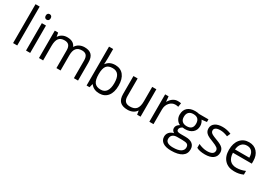

<svg xmlns="http://www.w3.org/2000/svg" viewBox="35 -1885 4588 3249"><g transform="rotate(30 2328.5 -260.0)"><path d="M167 0H85.9V-759.8H167Z M419.9 0H338.9V-535.2H419.9ZM332 -680.2Q332 -708 345.7 -720.9Q359.4 -733.9 379.9 -733.9Q399.4 -733.9 413.6 -720.7Q427.7 -707.5 427.7 -680.2Q427.7 -652.8 413.6 -639.4Q399.4 -626 379.9 -626Q359.4 -626 345.7 -639.4Q332 -652.8 332 -680.2Z M1273.9 0V-348.1Q1273.9 -412.1 1246.6 -444.1Q1219.2 -476.1 1161.6 -476.1Q1085.9 -476.1 1049.8 -432.6Q1013.7 -389.2 1013.7 -298.8V0H932.6V-348.1Q932.6 -412.1 905.3 -444.1Q877.9 -476.1 819.8 -476.1Q743.7 -476.1 708.3 -430.4Q672.9 -384.8 672.9 -280.8V0H591.8V-535.2H657.7L670.9 -461.9H674.8Q697.8 -501 739.5 -522.9Q781.2 -544.9 833 -544.9Q958.5 -544.9 997.1 -454.1H1001Q1024.9 -496.1 1070.3 -520.5Q1115.7 -544.9 1173.8 -544.9Q1264.6 -544.9 1309.8 -498.3Q1355 -451.7 1355 -349.1V0Z M1771 -543.9Q1876.5 -543.9 1934.8 -471.9Q1993.2 -399.9 1993.2 -268.1Q1993.2 -136.2 1934.3 -63.2Q1875.5 9.8 1771 9.8Q1718.8 9.8 1675.5 -9.5Q1632.3 -28.8 1603 -68.8H1597.2L1580.1 0H1522V-759.8H1603V-575.2Q1603 -513.2 1599.1 -463.9H1603Q1659.7 -543.9 1771 -543.9ZM1759.3 -476.1Q1676.3 -476.1 1639.6 -428.5Q1603 -380.9 1603 -268.1Q1603 -155.3 1640.6 -106.7Q1678.2 -58.1 1761.2 -58.1Q1835.9 -58.1 1872.6 -112.5Q1909.2 -167 1909.2 -269Q1909.2 -373.5 1872.6 -424.8Q1835.9 -476.1 1759.3 -476.1Z M2210.9 -535.2V-188Q2210.9 -122.6 2240.7 -90.3Q2270.5 -58.1 2334 -58.1Q2418 -58.1 2456.8 -104Q2495.6 -149.9 2495.6 -253.9V-535.2H2576.7V0H2509.8L2498 -71.8H2493.7Q2468.8 -32.2 2424.6 -11.2Q2380.4 9.8 2323.7 9.8Q2226.1 9.8 2177.5 -36.6Q2128.9 -83 2128.9 -185.1V-535.2Z M2992.7 -544.9Q3028.3 -544.9 3056.6 -539.1L3045.4 -463.9Q3012.2 -471.2 2986.8 -471.2Q2921.9 -471.2 2875.7 -418.5Q2829.6 -365.7 2829.6 -287.1V0H2748.5V-535.2H2815.4L2824.7 -436H2828.6Q2858.4 -488.3 2900.4 -516.6Q2942.4 -544.9 2992.7 -544.9Z M3594.7 -535.2V-483.9L3495.6 -472.2Q3509.3 -455.1 3520 -427.5Q3530.8 -399.9 3530.8 -365.2Q3530.8 -286.6 3477.1 -239.7Q3423.3 -192.9 3329.6 -192.9Q3305.7 -192.9 3284.7 -196.8Q3232.9 -169.4 3232.9 -127.9Q3232.9 -106 3251 -95.5Q3269 -85 3313 -85H3407.7Q3494.6 -85 3541.3 -48.3Q3587.9 -11.7 3587.9 58.1Q3587.9 147 3516.6 193.6Q3445.3 240.2 3308.6 240.2Q3203.6 240.2 3146.7 201.2Q3089.8 162.1 3089.8 90.8Q3089.8 42 3121.1 6.3Q3152.3 -29.3 3209 -42Q3188.5 -51.3 3174.6 -70.8Q3160.6 -90.3 3160.6 -116.2Q3160.6 -145.5 3176.3 -167.5Q3191.9 -189.5 3225.6 -210Q3184.1 -227.1 3158 -268.1Q3131.8 -309.1 3131.8 -361.8Q3131.8 -449.7 3184.6 -497.3Q3237.3 -544.9 3334 -544.9Q3376 -544.9 3409.7 -535.2ZM3168 89.8Q3168 133.3 3204.6 155.8Q3241.2 178.2 3309.6 178.2Q3411.6 178.2 3460.7 147.7Q3509.8 117.2 3509.8 64.9Q3509.8 21.5 3482.9 4.6Q3456.1 -12.2 3381.8 -12.2H3284.7Q3229.5 -12.2 3198.7 14.2Q3168 40.5 3168 89.8ZM3211.9 -363.8Q3211.9 -307.6 3243.7 -278.8Q3275.4 -250 3332 -250Q3450.7 -250 3450.7 -365.2Q3450.7 -485.8 3330.6 -485.8Q3273.4 -485.8 3242.7 -455.1Q3211.9 -424.3 3211.9 -363.8Z M4049.8 -146Q4049.8 -71.3 3994.1 -30.8Q3938.5 9.8 3837.9 9.8Q3731.4 9.8 3671.9 -23.9V-99.1Q3710.4 -79.6 3754.6 -68.4Q3798.8 -57.1 3839.8 -57.1Q3903.3 -57.1 3937.5 -77.4Q3971.7 -97.7 3971.7 -139.2Q3971.7 -170.4 3944.6 -192.6Q3917.5 -214.8 3838.9 -245.1Q3764.2 -272.9 3732.7 -293.7Q3701.2 -314.5 3685.8 -340.8Q3670.4 -367.2 3670.4 -403.8Q3670.4 -469.2 3723.6 -507.1Q3776.9 -544.9 3869.6 -544.9Q3956.1 -544.9 4038.6 -509.8L4009.8 -443.8Q3929.2 -477.1 3863.8 -477.1Q3806.2 -477.1 3776.9 -459Q3747.6 -440.9 3747.6 -409.2Q3747.6 -387.7 3758.5 -372.6Q3769.5 -357.4 3793.9 -343.8Q3818.4 -330.1 3887.7 -304.2Q3982.9 -269.5 4016.4 -234.4Q4049.8 -199.2 4049.8 -146Z M4407.7 9.8Q4289.1 9.8 4220.5 -62.5Q4151.9 -134.8 4151.9 -263.2Q4151.9 -392.6 4215.6 -468.8Q4279.3 -544.9 4386.7 -544.9Q4487.3 -544.9 4545.9 -478.8Q4604.5 -412.6 4604.5 -304.2V-252.9H4235.8Q4238.3 -158.7 4283.4 -109.9Q4328.6 -61 4410.6 -61Q4497.1 -61 4581.5 -97.2V-24.9Q4538.6 -6.3 4500.2 1.7Q4461.9 9.8 4407.7 9.8ZM4385.7 -477.1Q4321.3 -477.1 4283 -435.1Q4244.6 -393.1 4237.8 -318.8H4517.6Q4517.6 -395.5 4483.4 -436.3Q4449.2 -477.1 4385.7 -477.1Z"/></g></svg>

Font: Open Sans ACDW
Style: acdw
Weight: 400
Foundry: Ascender Corporation
Version: Version 1.10